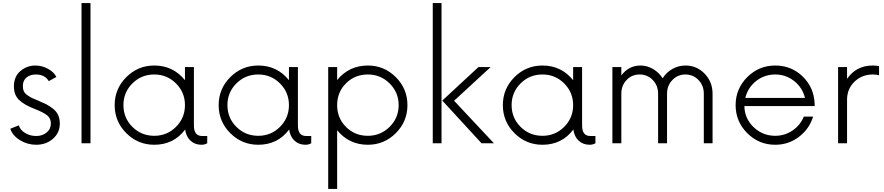

<svg xmlns="http://www.w3.org/2000/svg" viewBox="-20 -940 5798 1260"><path d="M217.5 10Q160 10 111.2 -20Q62.5 -50 47.5 -95L103.8 -117.5Q111.2 -87.5 144.4 -67.5Q177.5 -47.5 217.5 -47.5Q257.5 -47.5 285.6 -70Q313.8 -92.5 313.8 -130Q313.8 -163.8 289.4 -183.1Q265 -202.5 211.2 -223.8Q141.2 -250 106.2 -283.1Q71.2 -316.2 71.2 -372.5Q71.2 -437.5 113.8 -473.8Q156.2 -510 212.5 -510Q256.2 -510 295.6 -488.1Q335 -466.2 350 -435L300 -407.5Q275 -451.2 215 -451.2Q178.8 -451.2 154.4 -431.9Q130 -412.5 130 -375Q130 -355 136.2 -341.2Q142.5 -327.5 159.4 -315.6Q176.2 -303.8 190 -296.9Q203.8 -290 232.5 -278.8Q265 -265 283.8 -255.6Q302.5 -246.2 326.2 -228.1Q350 -210 361.2 -185.6Q372.5 -161.2 372.5 -128.8Q372.5 -68.8 327.5 -29.4Q282.5 10 217.5 10Z M515 0V-920H573.8V0Z M1306.2 -47.5H1340V0Q1323.8 10 1302.5 10Q1258.8 10 1230 -16.9Q1201.2 -43.8 1195 -90Q1120 10 992.5 10Q885 10 808.8 -66.2Q732.5 -142.5 732.5 -250Q732.5 -357.5 808.8 -433.8Q885 -510 992.5 -510Q1116.2 -510 1193.8 -413.8V-500H1252.5V-116.2Q1252.5 -47.5 1306.2 -47.5ZM992.5 -48.8Q1076.2 -48.8 1135 -107.5Q1193.8 -166.2 1193.8 -250Q1193.8 -333.8 1135 -392.5Q1076.2 -451.2 992.5 -451.2Q907.5 -451.2 848.8 -392.5Q790 -333.8 790 -250Q790 -166.2 848.8 -107.5Q907.5 -48.8 992.5 -48.8Z M1988.8 -47.5H2022.5V0Q2006.2 10 1985 10Q1941.2 10 1912.5 -16.9Q1883.8 -43.8 1877.5 -90Q1802.5 10 1675 10Q1567.5 10 1491.2 -66.2Q1415 -142.5 1415 -250Q1415 -357.5 1491.2 -433.8Q1567.5 -510 1675 -510Q1798.8 -510 1876.2 -413.8V-500H1935V-116.2Q1935 -47.5 1988.8 -47.5ZM1675 -48.8Q1758.8 -48.8 1817.5 -107.5Q1876.2 -166.2 1876.2 -250Q1876.2 -333.8 1817.5 -392.5Q1758.8 -451.2 1675 -451.2Q1590 -451.2 1531.2 -392.5Q1472.5 -333.8 1472.5 -250Q1472.5 -166.2 1531.2 -107.5Q1590 -48.8 1675 -48.8Z M2393.8 -510Q2501.2 -510 2577.5 -433.8Q2653.8 -357.5 2653.8 -250Q2653.8 -142.5 2577.5 -66.2Q2501.2 10 2393.8 10Q2271.2 10 2192.5 -85V300H2133.8V-500H2192.5V-415Q2271.2 -510 2393.8 -510ZM2393.8 -48.8Q2477.5 -48.8 2536.9 -107.5Q2596.2 -166.2 2596.2 -250Q2596.2 -333.8 2536.9 -392.5Q2477.5 -451.2 2393.8 -451.2Q2308.8 -451.2 2250.6 -393.1Q2192.5 -335 2192.5 -250Q2192.5 -165 2250.6 -106.9Q2308.8 -48.8 2393.8 -48.8Z M2820 0V-920H2877.5V0ZM3140 0 2882.5 -280 3120 -500H3200L2960 -278.8L3221.2 0Z M3853.8 -47.5H3887.5V0Q3871.2 10 3850 10Q3806.2 10 3777.5 -16.9Q3748.8 -43.8 3742.5 -90Q3667.5 10 3540 10Q3432.5 10 3356.2 -66.2Q3280 -142.5 3280 -250Q3280 -357.5 3356.2 -433.8Q3432.5 -510 3540 -510Q3663.8 -510 3741.2 -413.8V-500H3800V-116.2Q3800 -47.5 3853.8 -47.5ZM3540 -48.8Q3623.8 -48.8 3682.5 -107.5Q3741.2 -166.2 3741.2 -250Q3741.2 -333.8 3682.5 -392.5Q3623.8 -451.2 3540 -451.2Q3455 -451.2 3396.2 -392.5Q3337.5 -333.8 3337.5 -250Q3337.5 -166.2 3396.2 -107.5Q3455 -48.8 3540 -48.8Z M4478.8 -510Q4552.5 -510 4604.4 -456.2Q4656.2 -402.5 4656.2 -325V0H4598.8V-325Q4598.8 -378.8 4563.8 -415Q4528.8 -451.2 4477.5 -451.2Q4427.5 -451.2 4392.5 -415Q4357.5 -378.8 4357.5 -325V0H4298.8V-325Q4298.8 -378.8 4263.8 -415Q4228.8 -451.2 4177.5 -451.2Q4126.2 -451.2 4091.9 -415Q4057.5 -378.8 4057.5 -325V0H3998.8V-500H4057.5V-445Q4106.2 -510 4183.8 -510Q4226.2 -510 4265 -487.5Q4303.8 -465 4328.8 -426.2Q4352.5 -465 4392.5 -487.5Q4432.5 -510 4478.8 -510Z M5326.2 -257.5V-243.8H4865Q4866.2 -162.5 4925.6 -105.6Q4985 -48.8 5067.5 -48.8Q5130 -48.8 5181.2 -83.8Q5232.5 -118.8 5255 -175H5316.2Q5291.2 -93.8 5223.1 -41.9Q5155 10 5067.5 10Q4960 10 4883.8 -66.2Q4807.5 -142.5 4807.5 -250Q4807.5 -357.5 4883.8 -433.8Q4960 -510 5067.5 -510Q5173.8 -510 5248.1 -437.5Q5322.5 -365 5326.2 -257.5ZM5067.5 -451.2Q4996.2 -451.2 4941.9 -408.1Q4887.5 -365 4871.2 -297.5H5262.5Q5246.2 -365 5191.9 -408.1Q5137.5 -451.2 5067.5 -451.2Z M5707.5 -510Q5730 -510 5748.8 -506.2V-446.2Q5733.8 -451.2 5707.5 -451.2Q5636.2 -451.2 5587.5 -403.8Q5538.8 -356.2 5538.8 -286.2V0H5480V-500H5538.8V-422.5Q5598.8 -510 5707.5 -510Z"/></svg>

Font: Now Light
Style: Regular
Weight: 300
Designer: Alfredo Marco Pradil
Foundry: Alfredo Marco Pradil
Version: Version 1.002;PS 001.002;hotconv 1.0.88;makeotf.lib2.5.64775